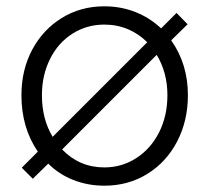

<svg xmlns="http://www.w3.org/2000/svg" viewBox="-20 -579 665 609"><path d="M523 -451Q576 -376 576 -277Q576 -196 542 -130.5Q508 -65 447.5 -27.5Q387 10 311 10Q259 10 213 -8Q167 -26 133 -60L84 -12L49 -47L100 -98Q48 -174 48 -277Q48 -357 82 -421Q116 -485 176 -522Q236 -559 311 -559Q363 -559 409 -541Q455 -523 491 -489L540 -538L575 -502ZM147 -145 447 -445Q420 -472 385.5 -486.5Q351 -501 311 -501Q255 -501 209.5 -472Q164 -443 138.5 -391.5Q113 -340 113 -277Q113 -201 147 -145ZM511 -277Q511 -349 477 -405L177 -105Q232 -48 311 -48Q367 -48 413 -78Q459 -108 485 -160Q511 -212 511 -277Z"/></svg>

Font: Open Sauce One Light
Style: Regular
Weight: 300
Designer: Alfredo Marco Pradil
Foundry: Creative Sauce Fz LLC
Version: Version 1.477